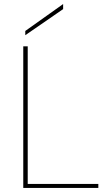

<svg xmlns="http://www.w3.org/2000/svg" viewBox="-20 -929 538 949"><path d="M292 -909V-884L105 -755V-776ZM117 -700V-20H466V0H95V-700Z"/></svg>

Font: Albert Sans Thin
Style: Regular
Weight: 250
Designer: Andreas Rasmussen
Foundry: a.Foundry
Version: Version 1.025